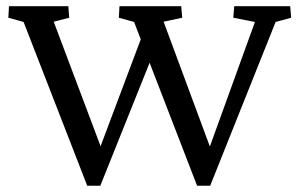

<svg xmlns="http://www.w3.org/2000/svg" viewBox="-20 -593 959 616"><path d="M612.3 2.9 460 -391.6 301.8 2.9H259.8L55.7 -522.5L6.8 -536.1L8.8 -573.2H199.2L202.1 -536.1L152.3 -523.4L302.7 -124L431.6 -466.8L410.2 -522.5L361.3 -536.1L363.3 -573.2H561.5L564.5 -536.1L504.9 -523.4L653.3 -123L797.9 -522.5L728.5 -536.1L731.4 -573.2H911.1L914.1 -536.1L864.3 -522.5L654.3 2.9Z"/></svg>

Font: Crimson Pro
Style: Regular
Weight: 400
Designer: Jacques Le Bailly
Foundry: Baron von Fonthausen
Version: Version 1.003